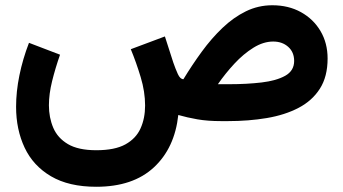

<svg xmlns="http://www.w3.org/2000/svg" viewBox="-20 -463 1312 734"><path d="M348.1 251Q243.2 251 175 210.9Q106.9 170.9 74.2 101.6Q41.5 32.2 41.5 -54.7Q41.5 -112.8 54.2 -175Q66.9 -237.3 90.8 -299.3L209.5 -253.9Q191.4 -202.1 179.2 -152.8Q167 -103.5 167 -60.5Q167 -13.7 183.6 25.4Q200.2 64.5 239.7 87.9Q279.3 111.3 348.1 111.3Q418.9 111.3 459.5 88.9Q500 66.4 517.3 27.8Q534.7 -10.7 534.7 -59.6Q534.7 -112.3 517.8 -168.2Q501 -224.1 480 -274.9L610.4 -323.7L642.6 -223.6Q650.9 -199.7 659.9 -179.9Q668.9 -160.2 681.2 -160.2Q714.4 -214.8 751.5 -265.6Q788.6 -316.4 830.6 -356.4Q872.6 -396.5 919.9 -419.7Q967.3 -442.9 1021 -442.9Q1083 -442.9 1130.6 -416.5Q1178.2 -390.1 1205.3 -344.2Q1232.4 -298.3 1232.4 -239.3Q1232.4 -170.4 1203.1 -124.3Q1173.8 -78.1 1121.6 -50.8Q1069.3 -23.4 1000 -11.7Q930.7 0 851.1 0H825.7Q773.9 0 734.6 -6.8Q695.3 -13.7 661.6 -23.4Q647.9 103 568.1 177Q488.3 251 348.1 251ZM1024.4 -304.2Q986.8 -304.2 948.7 -280.5Q910.6 -256.8 876 -219.5Q841.3 -182.1 813 -141.1H857.4Q923.3 -141.1 979.7 -147.7Q1036.1 -154.3 1070.3 -173.3Q1104.5 -192.4 1104.5 -230Q1104.5 -263.7 1081.8 -283.9Q1059.1 -304.2 1024.4 -304.2Z"/></svg>

Font: Vazirmatn FD ExtraBold
Style: Regular
Weight: 800
Designer: Saber Rastikerdar
Foundry: Saber Rastikerdar
Version: Version 33.003